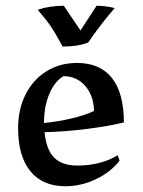

<svg xmlns="http://www.w3.org/2000/svg" viewBox="-20 -637 498 668"><path d="M43 -191Q43 -257 69 -308.5Q95 -360 141.5 -389Q188 -418 248 -418Q328 -418 369.5 -365.5Q411 -313 411 -211Q358 -198 283 -188.5Q208 -179 135 -177Q141 -116 168.5 -88.5Q196 -61 249 -61Q290 -61 326.5 -70.5Q363 -80 389 -97L396 -78Q365 -38 313.5 -13.5Q262 11 208 11Q128 11 85.5 -41.5Q43 -94 43 -191ZM307 -251Q306 -304 276.5 -338Q247 -372 201 -372Q170 -354 151.5 -310Q133 -266 133 -209Q183 -214 231 -225.5Q279 -237 307 -251ZM111 -603Q152 -617 202 -617L260 -531L316 -617Q346 -617 379 -609Q324 -545 287 -489Q251 -475 198 -475Q172 -523 155.5 -547Q139 -571 111 -603Z"/></svg>

Font: Mirza
Style: Regular
Weight: 400
Designer: Arabic design by Kourosh Beigpour, Latin design by Eduardo Tunni, engineering by Lasse Fister
Version: Version 1.000